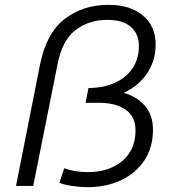

<svg xmlns="http://www.w3.org/2000/svg" viewBox="-20 -767 707 792"><path d="M341 5Q310 5 277 0Q244 -5 225 -13L245 -73Q266 -65 291 -61Q316 -57 341 -57Q430 -57 484.5 -103Q539 -149 539 -229Q539 -287 497.5 -315Q456 -343 389 -343H333L345 -404Q406 -404 453 -425Q500 -446 526.5 -485Q553 -524 553 -577Q553 -627 520 -656Q487 -685 423 -685Q346 -685 291.5 -643Q237 -601 218 -505L117 0H46L145 -500Q171 -630 246.5 -688.5Q322 -747 428 -747Q517 -747 569.5 -703Q622 -659 622 -583Q622 -516 586 -463.5Q550 -411 490 -384Q545 -369 578 -330.5Q611 -292 611 -232Q611 -159 576 -106Q541 -53 480 -24Q419 5 341 5Z"/></svg>

Font: Montserrat
Style: Italic
Weight: 400
Italic angle: -11.3°
Designer: Julieta Ulanovsky
Foundry: Julieta Ulanovsky
Version: Version 9.000; ttfautohint (v1.8.4.7-5d5b)